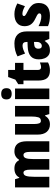

<svg xmlns="http://www.w3.org/2000/svg" viewBox="1116 -1932 826 3097"><g transform="rotate(-90 1528.5 -383.0)"><path d="M637 -563Q717 -563 758 -513.5Q799 -464 799 -360V0H628V-305Q628 -363 615.5 -390Q603 -417 577 -417Q540 -417 526 -379Q512 -341 512 -262V0H341V-305Q341 -417 292 -417Q254 -417 240 -375.5Q226 -334 226 -246V0H55V-553H187L208 -485H216Q233 -522 270 -542.5Q307 -563 359 -563Q412 -563 444 -542.5Q476 -522 492 -489H502Q523 -524 556.5 -543.5Q590 -563 637 -563Z M1369 -553V0H1237L1217 -68H1208Q1165 10 1071 10Q995 10 950.5 -41.5Q906 -93 906 -193V-553H1077V-248Q1077 -192 1088 -164Q1099 -136 1126 -136Q1173 -136 1185.5 -177Q1198 -218 1198 -289V-553Z M1564 -776Q1608 -776 1631.5 -756Q1655 -736 1655 -691Q1655 -647 1631 -627Q1607 -607 1564 -607Q1522 -607 1498 -627Q1474 -647 1474 -691Q1474 -736 1497 -756Q1520 -776 1564 -776ZM1650 -553V0H1479V-553Z M1993 -133Q2011 -133 2030 -138.5Q2049 -144 2070 -152V-21Q2042 -6 2010.5 2Q1979 10 1939 10Q1858 10 1818 -35Q1778 -80 1778 -182V-417H1719V-501L1793 -548L1835 -664H1949V-553H2063V-417H1949V-187Q1949 -133 1993 -133Z M2379 -563Q2468 -563 2519.5 -513Q2571 -463 2571 -363V0H2450L2420 -73H2416Q2387 -30 2353 -10Q2319 10 2262 10Q2215 10 2183.5 -14Q2152 -38 2136 -78.5Q2120 -119 2120 -169Q2120 -258 2172 -301.5Q2224 -345 2323 -349L2401 -352V-364Q2401 -432 2343 -432Q2291 -432 2214 -391L2168 -513Q2211 -537 2264 -550Q2317 -563 2379 -563ZM2367 -245Q2292 -242 2292 -177Q2292 -121 2336 -121Q2363 -121 2382 -143Q2401 -165 2401 -200V-247Z M3029 -170Q3029 -84 2977.5 -37Q2926 10 2826 10Q2780 10 2738.5 3Q2697 -4 2656 -21V-174Q2693 -154 2734.5 -141.5Q2776 -129 2812 -129Q2862 -129 2862 -160Q2862 -170 2855.5 -178.5Q2849 -187 2829 -199Q2809 -211 2768 -230Q2712 -257 2683.5 -298Q2655 -339 2655 -400Q2655 -478 2706.5 -520.5Q2758 -563 2850 -563Q2896 -563 2937 -551Q2978 -539 3022 -516L2978 -393Q2948 -410 2916 -422Q2884 -434 2857 -434Q2819 -434 2819 -409Q2819 -399 2825 -392Q2831 -385 2849.5 -374Q2868 -363 2907 -343Q2964 -314 2996.5 -275Q3029 -236 3029 -170Z"/></g></svg>

Font: Noto Sans Khmer UI Condensed Black
Style: Regular
Weight: 900
Width: 3
Designer: Danh Hong and the Monotype Design Team
Foundry: Monotype Imaging Inc.
Version: Version 2.002; ttfautohint (v1.8.4.7-5d5b)